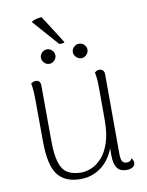

<svg xmlns="http://www.w3.org/2000/svg" viewBox="-92 -890 738 967"><g transform="rotate(-10 277.5 -406.5)"><path d="M430 -514Q440 -514 447 -507Q454 -500 454 -486L455 -80Q455 -52 462 -41Q469 -30 484 -30Q490 -30 498 -32.5Q506 -35 511 -47Q521 -35 521 -22Q521 -9 509 -1Q497 7 477 7Q444 7 429 -14.5Q414 -36 414 -78V-173L428 -184Q423 -123 397 -79Q371 -35 330.5 -11.5Q290 12 242 12Q163 12 125.5 -36Q88 -84 87 -205L86 -412Q86 -441 84.5 -465Q83 -489 79 -504Q83 -508 88.5 -511Q94 -514 104 -514Q115 -514 121.5 -507Q128 -500 128 -487L129 -206Q129 -136 141 -95Q153 -54 180 -37Q207 -20 251 -20Q275 -20 303 -31.5Q331 -43 356 -70.5Q381 -98 396.5 -144Q412 -190 412 -260Q412 -328 412 -371Q412 -414 411.5 -439.5Q411 -465 409 -479Q407 -493 405 -504Q408 -507 414 -510.5Q420 -514 430 -514ZM187 -587Q172 -587 161 -598.5Q150 -610 150 -624Q150 -639 161 -650Q172 -661 187 -661Q202 -661 213 -650Q224 -639 224 -624Q224 -610 213 -598.5Q202 -587 187 -587ZM350 -587Q336 -587 324.5 -598.5Q313 -610 313 -624Q313 -639 324.5 -650Q336 -661 350 -661Q366 -661 377 -650Q388 -639 388 -624Q388 -610 377 -598.5Q366 -587 350 -587ZM136 -810Q143 -815 151 -818Q159 -821 169.5 -823Q180 -825 189 -825L280 -682Q279 -678 268.5 -677Q258 -676 253 -677Z"/></g></svg>

Font: Arima ExtraLight
Style: Regular
Weight: 250
Designer: Joana Correia and Natanael Gama
Foundry: NDISCOVER
Version: Version 1.101;gftools[0.9.23]